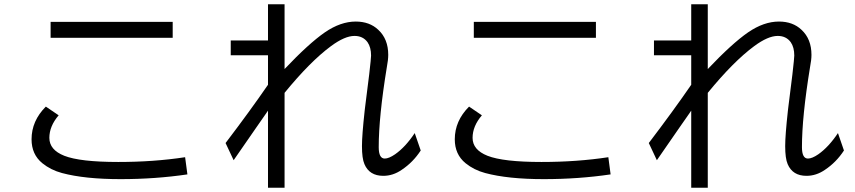

<svg xmlns="http://www.w3.org/2000/svg" viewBox="-20 -838 4034 906"><path d="M218.8 -734.9H794.9V-659.7H218.8ZM864.3 -15.1Q712.9 7.3 548.8 7.3Q379.9 7.3 272.5 -21.5Q219.7 -35.6 179.7 -67.9Q128.9 -109.4 128.9 -180.7Q128.9 -267.6 196.3 -335L256.8 -293.9Q212.9 -242.7 212.9 -187.5Q212.9 -130.9 283.2 -103Q357.4 -73.7 538.1 -73.7Q706.1 -73.7 853.5 -96.2Z M1244.6 -817.9H1322.8V-512.2Q1437 -632.8 1513.2 -685.5Q1587.4 -736.3 1658.7 -736.3Q1724.1 -736.3 1765.1 -697.3Q1812 -653.8 1812 -579.1Q1812 -555.7 1805.2 -520Q1767.1 -287.1 1767.1 -143.6Q1767.1 -89.8 1795.4 -89.8Q1814.9 -89.8 1844.2 -109.9Q1893.1 -144 1937 -210L1965.3 -127.9Q1929.2 -72.3 1875.5 -36.6Q1834.5 -8.3 1788.6 -8.3Q1723.1 -8.3 1699.7 -63.5Q1688 -90.3 1688 -148.4Q1688 -199.2 1700.7 -314.9L1702.6 -331.1L1722.2 -487.3Q1731 -564 1731 -575.7Q1731 -614.7 1714.4 -638.7Q1692.9 -668.5 1652.8 -668.5Q1606.9 -668.5 1541.5 -620.1Q1443.8 -547.9 1322.8 -399.9V47.9H1244.6V-315.9L1231.9 -297.4L1189 -235.8Q1110.8 -123 1082.5 -82L1044.4 -163.1Q1159.7 -314.5 1244.6 -438V-577.1H1068.8V-647H1244.6Z M2215.8 -734.9H2792V-659.7H2215.8ZM2861.3 -15.1Q2710 7.3 2545.9 7.3Q2377 7.3 2269.5 -21.5Q2216.8 -35.6 2176.8 -67.9Q2126 -109.4 2126 -180.7Q2126 -267.6 2193.4 -335L2253.9 -293.9Q2210 -242.7 2210 -187.5Q2210 -130.9 2280.3 -103Q2354.5 -73.7 2535.2 -73.7Q2703.1 -73.7 2850.6 -96.2Z M3241.7 -817.9H3319.8V-512.2Q3434.1 -632.8 3510.3 -685.5Q3584.5 -736.3 3655.8 -736.3Q3721.2 -736.3 3762.2 -697.3Q3809.1 -653.8 3809.1 -579.1Q3809.1 -555.7 3802.2 -520Q3764.2 -287.1 3764.2 -143.6Q3764.2 -89.8 3792.5 -89.8Q3812 -89.8 3841.3 -109.9Q3890.1 -144 3934.1 -210L3962.4 -127.9Q3926.3 -72.3 3872.6 -36.6Q3831.5 -8.3 3785.6 -8.3Q3720.2 -8.3 3696.8 -63.5Q3685.1 -90.3 3685.1 -148.4Q3685.1 -199.2 3697.8 -314.9L3699.7 -331.1L3719.2 -487.3Q3728 -564 3728 -575.7Q3728 -614.7 3711.4 -638.7Q3689.9 -668.5 3649.9 -668.5Q3604 -668.5 3538.6 -620.1Q3440.9 -547.9 3319.8 -399.9V47.9H3241.7V-315.9L3229 -297.4L3186 -235.8Q3107.9 -123 3079.6 -82L3041.5 -163.1Q3156.7 -314.5 3241.7 -438V-577.1H3065.9V-647H3241.7Z"/></svg>

Font: UDEV Gothic 35
Style: Regular
Weight: 400
Version: v2.1.0; ttfautohint (v1.8.4.7-5d5b-dirty) -l 6 -r 45 -G 200 